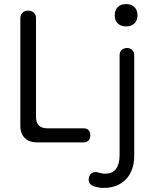

<svg xmlns="http://www.w3.org/2000/svg" viewBox="-20 -700 752 944"><path d="M600 -570C635 -570 656 -592 656 -624C656 -659 635 -680 600 -680C565 -680 544 -659 544 -624C544 -592 565 -570 600 -570ZM392 0C416 0 424 -18 424 -35C424 -52 416 -69 392 -69H213C176 -69 157 -88 157 -125V-611C157 -635 139 -648 118 -648C99 -648 80 -635 80 -611V-80C80 -29 113 0 160 0ZM490 224C579 224 640 166 640 66V-429C640 -452 622 -464 605 -464C585 -464 568 -452 568 -429V62C568 126 541 154 498 154C487 154 472 151 459 147C456 146 453 146 450 146C436 146 422 154 418 170C417 174 416 178 416 182C416 190 417 206 437 214C452 221 474 224 490 224Z"/></svg>

Font: Dongle Light
Style: Regular
Weight: 300
Designer: Yanghee Ryu
Foundry: Yanghee Ryu
Version: Version 2.000